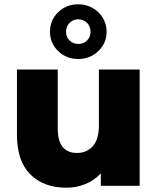

<svg xmlns="http://www.w3.org/2000/svg" viewBox="-20 -866 732 895"><path d="M631 -542V0H450V-58Q420 -25 378 -8Q336 9 289 9Q184 9 121.5 -53Q59 -115 59 -239V-542H249V-270Q249 -209 272 -181Q295 -153 339 -153Q384 -153 412.5 -184.5Q441 -216 441 -281V-542ZM213 -718Q213 -772 251 -809Q289 -846 345 -846Q381 -846 411.5 -829Q442 -812 459.5 -782.5Q477 -753 477 -718Q477 -665 438.5 -628Q400 -591 345 -591Q289 -591 251 -628Q213 -665 213 -718ZM402 -718Q402 -743 385.5 -759.5Q369 -776 345 -776Q321 -776 304.5 -759.5Q288 -743 288 -718Q288 -693 304.5 -677Q321 -661 345 -661Q369 -661 385.5 -677Q402 -693 402 -718Z"/></svg>

Font: Idrija
Style: Regular
Weight: 800
Designer: Julieta Ulanovsky
Foundry: Julieta Ulanovsky
Version: Version 7.200